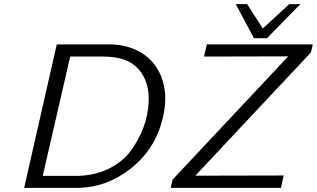

<svg xmlns="http://www.w3.org/2000/svg" viewBox="-20 -910 1535 930"><path d="M1122 -890H1177L1253 -772L1381 -890H1435L1273 -725H1210ZM807 0 816 -40 1376 -637 968 -636 982 -695H1495L1486 -656L926 -59L1354 -60L1341 0ZM97 0 255 -695H508Q578 -695 634.5 -670Q691 -645 727 -599Q763 -553 775.5 -487.5Q788 -422 769 -341Q734 -189 614.5 -94.5Q495 0 351 0ZM187 -58H308H351Q437 -59 505 -92Q573 -125 613 -179Q653 -233 675 -293Q697 -353 700 -415Q705 -513 651.5 -574.5Q598 -636 481 -636H320Z"/></svg>

Font: Coval
Style: ExtraLight Italic
Weight: 200
Foundry: Context Ltd
Version: Version 001.000